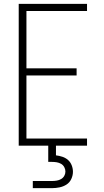

<svg xmlns="http://www.w3.org/2000/svg" viewBox="-20 -755 540 995"><path d="M77 0V-735H431V-698H117V-401H377V-364H117V-37H431V0ZM150 220V183H250Q262 183 274 181Q286 179 296.5 173Q307 167 313 156.5Q319 146 319 134Q319 122 313 111Q307 100 296.5 94Q286 88 274 86Q262 84 250 84H230V0H270V50Q287 52 303.5 57.5Q320 63 332.5 74Q345 85 351.5 101.5Q358 118 358 135Q358 154 349.5 172.5Q341 191 324.5 201.5Q308 212 288.5 216Q269 220 250 220Z"/></svg>

Font: Iosevka SS18 Extralight
Style: Regular
Weight: 200
Monospace: yes
Designer: Belleve Invis
Foundry: Belleve Invis
Version: Version 25.1.1; ttfautohint (v1.8.4)